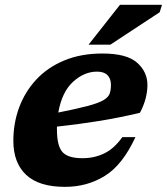

<svg xmlns="http://www.w3.org/2000/svg" viewBox="-20 -750 682 784"><path d="M533 -190Q480.5 -76.5 408.2 -31.8Q336 13 245.5 13Q139 13 86.8 -36Q34.5 -85 34.5 -175Q34.5 -247 58.2 -311.2Q82 -375.5 128.2 -425.2Q174.5 -475 242.5 -503.2Q310.5 -531.5 398.5 -531.5Q497.5 -531.5 539.8 -494Q582 -456.5 582 -403Q582 -377 574.8 -348.5Q567.5 -320 551.5 -289.5Q468.5 -269.5 381.2 -255.5Q294 -241.5 212.5 -233Q212.5 -227.5 212.5 -221.5Q212.5 -154.5 235 -129.2Q257.5 -104 316.5 -104Q365 -104 405.5 -123.5Q446 -143 479.5 -190ZM376 -457.5Q324 -457.5 278.5 -416.2Q233 -375 218 -290.5Q296 -306 339.8 -317.8Q383.5 -329.5 403.2 -341.5Q423 -353.5 428 -368.2Q433 -383 433 -404Q433 -428.5 419 -443Q405 -457.5 376 -457.5ZM341.5 -567.5 470 -730.5H641.5L632 -700L430.5 -567.5Z"/></svg>

Font: Newsreader 6pt
Style: Bold Italic
Weight: 700
Italic angle: -17°
Designer: Hugues Gentile
Foundry: Production Type
Version: Version 1.003; ttfautohint (v1.8.3)